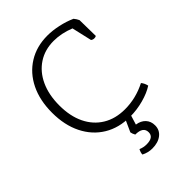

<svg xmlns="http://www.w3.org/2000/svg" viewBox="-254 -763 1101 1101"><g transform="rotate(-45 296.5 -213.0)"><path d="M503 -460 475 -582Q410 -608 348 -608Q276 -608 222 -572.5Q168 -537 138.5 -473Q109 -409 109 -323Q109 -236 139.5 -173Q170 -110 226.5 -75.5Q283 -41 360 -41Q449 -41 531 -83Q545 -66 550 -43Q513 -19 459 -4.5Q405 10 351 10Q260 10 192.5 -31Q125 -72 87.5 -147Q50 -222 50 -323Q50 -423 86.5 -497.5Q123 -572 189.5 -613.5Q256 -655 344 -655Q385 -655 431.5 -645Q478 -635 518 -617Q524 -610 529 -602Q534 -594 537 -587L539 -457Q533 -453 523 -453Q512 -453 503 -460ZM288 74 326 -10H365L342 65Q377 70 397 91.5Q417 113 417 146Q417 184 388 206.5Q359 229 312 229Q278 229 247 213Q247 198 257 179Q280 189 305 189Q363 189 363 148Q363 103 299 103Q290 87 288 74Z"/></g></svg>

Font: Scope One
Style: Regular
Weight: 400
Designer: Dalton Maag Ltd
Foundry: Dalton Maag Ltd
Version: Version 1.001; ttfautohint (v1.4.1) -l 11 -r 50 -G 50 -x 14 